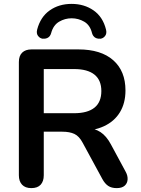

<svg xmlns="http://www.w3.org/2000/svg" viewBox="-20 -959 726 987"><path d="M141 8Q110 8 93.5 -9.5Q77 -27 77 -58V-640Q77 -672 94 -688.5Q111 -705 142 -705H383Q499 -705 562 -649.5Q625 -594 625 -494Q625 -429 596.5 -382Q568 -335 514 -310Q460 -285 383 -285L392 -300H425Q466 -300 496.5 -280Q527 -260 550 -217L625 -78Q637 -57 636 -37Q635 -17 621 -4.5Q607 8 580 8Q553 8 536 -3.5Q519 -15 506 -39L405 -225Q387 -259 362.5 -270.5Q338 -282 300 -282H205V-58Q205 -27 189 -9.5Q173 8 141 8ZM205 -377H361Q430 -377 465.5 -405.5Q501 -434 501 -491Q501 -547 465.5 -575.5Q430 -604 361 -604H205ZM199 -760Q185 -762 175.5 -774.5Q166 -787 171 -807Q188 -872 235.5 -905.5Q283 -939 348 -939Q413 -939 461 -905.5Q509 -872 525 -807Q530 -787 520.5 -774.5Q511 -762 497 -760Q483 -759 474 -763Q465 -767 460 -774Q455 -781 453 -789Q443 -830 413 -847.5Q383 -865 348 -865Q314 -865 284 -847.5Q254 -830 243 -789Q241 -781 236 -774Q231 -767 222 -763Q213 -759 199 -760Z"/></svg>

Font: Nunito
Style: Bold
Weight: 700
Designer: Vernon Adams
Foundry: Vernon Adams
Version: Version 3.602